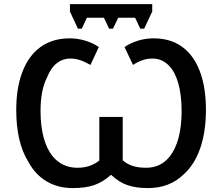

<svg xmlns="http://www.w3.org/2000/svg" viewBox="-20 -912 1088 941"><path d="M118.2 -120.1Q59.6 -215.3 59.6 -373.5Q59.6 -474.6 86.2 -550Q112.8 -625.5 162.6 -668.9Q226.1 -724.1 321.3 -724.1Q359.4 -724.1 396.7 -713.1Q434.1 -702.1 464.4 -681.6L423.3 -593.8Q393.1 -610.8 370.6 -617.9Q348.1 -625 325.2 -625Q287.1 -625 257.8 -601.8Q228.5 -578.6 211.4 -534.2Q178.7 -472.7 178.7 -367.7Q178.7 -294.4 193.8 -238.3Q209 -182.1 237.8 -146.5Q284.2 -89.8 359.4 -89.8Q422.9 -89.8 466.8 -125.5V-338.9H581.5V-126.5Q602.1 -107.9 629.9 -98.9Q657.7 -89.8 695.8 -89.8Q767.1 -89.8 811 -144Q839.8 -179.7 855 -236.3Q870.1 -293 870.1 -367.7Q870.1 -445.3 854.2 -502.2Q838.4 -559.1 808.6 -589.8Q774.9 -625 727.5 -625Q701.7 -625 678.7 -617.2Q655.8 -609.4 631.8 -593.8L590.3 -681.6Q622.1 -702.6 658.4 -713.4Q694.8 -724.1 733.4 -724.1Q828.6 -724.1 890.1 -668.5Q938.5 -625 963.9 -550Q989.3 -475.1 989.3 -373.5Q989.3 -266.1 961.2 -185.3Q933.1 -104.5 879.4 -56.6Q810.5 9.8 705.1 9.8Q645 9.8 603.8 -4.9Q562.5 -19.5 524.9 -54.7H523.4Q484.4 -19.5 441.7 -4.9Q398.9 9.8 335.4 9.8Q263.2 9.8 207.5 -23.7Q151.9 -57.1 118.2 -120.1ZM322.8 -855.5V-891.6H726.1V-855.5L686.5 -771.5H667.5L642.1 -825.2H559.6L533.7 -771.5H514.6L489.3 -825.2H405.8L380.9 -771.5H361.8Z"/></svg>

Font: Viking Open Sans Light
Style: Bold
Weight: 600
Foundry: Ascender Corporation
Version: Version 2.001